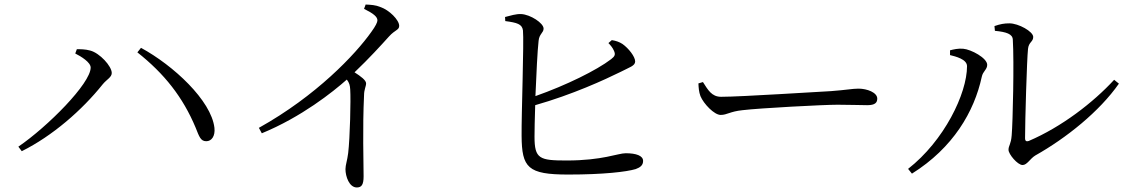

<svg xmlns="http://www.w3.org/2000/svg" viewBox="-20 -785 4980 847"><path d="M312 -549C338 -536 380 -510 380 -487C380 -417 190 -226 61 -138L76 -118C211 -185 342 -299 433 -413C451 -435 473 -444 473 -463C473 -493 420 -551 378 -562C357 -568 334 -568 319 -568ZM890 -162C913 -162 930 -184 926 -221C912 -342 744 -497 602 -574L586 -554C705 -460 787 -356 843 -222C859 -182 865 -162 890 -162Z M1586 -746C1628 -725 1645 -711 1645 -695C1645 -687 1637 -670 1618 -644C1548 -545 1375 -362 1122 -221L1135 -197C1310 -269 1448 -379 1510 -434C1521 -420 1524 -408 1525 -390C1528 -345 1524 -178 1516 -110C1512 -77 1504 -57 1504 -39C1504 -6 1521 42 1554 42C1575 42 1584 30 1584 -7C1584 -67 1579 -220 1586 -365C1586 -390 1595 -404 1595 -417C1595 -431 1572 -448 1544 -466C1610 -529 1659 -583 1696 -624C1723 -654 1741 -652 1741 -671C1741 -697 1697 -741 1658 -754C1637 -763 1616 -764 1593 -765Z M2664 -595C2673 -586 2683 -574 2688 -562C2696 -545 2693 -537 2676 -524C2612 -475 2478 -409 2342 -361C2346 -457 2351 -562 2356 -605C2359 -636 2378 -640 2378 -659C2378 -683 2320 -721 2279 -723C2257 -724 2231 -716 2208 -710L2209 -692C2261 -685 2283 -679 2287 -651C2292 -604 2280 -275 2281 -186C2282 -45 2308 -15 2487 -15C2643 -15 2743 -27 2784 -39C2803 -46 2817 -55 2817 -75C2817 -98 2787 -109 2740 -109C2706 -109 2638 -77 2480 -77C2360 -77 2338 -84 2338 -182C2338 -208 2339 -261 2341 -321C2506 -368 2647 -433 2718 -468C2756 -488 2782 -494 2782 -514C2782 -535 2753 -572 2726 -591C2712 -600 2698 -605 2679 -608Z M3081 -423 3061 -417C3062 -397 3063 -380 3070 -361C3084 -327 3131 -278 3159 -278C3188 -278 3199 -293 3256 -299C3331 -308 3612 -323 3675 -323C3736 -323 3771 -321 3806 -321C3840 -321 3850 -332 3850 -350C3850 -377 3805 -394 3767 -394C3741 -394 3713 -388 3646 -383C3600 -381 3250 -358 3161 -358C3119 -358 3103 -389 3081 -423Z M4367 -670 4369 -649C4420 -644 4447 -635 4448 -610C4454 -514 4448 -245 4443 -188C4440 -148 4429 -143 4429 -124C4429 -105 4469 -57 4491 -57C4511 -57 4524 -85 4547 -99C4684 -176 4830 -293 4916 -416L4895 -433C4802 -332 4663 -225 4518 -163C4508 -160 4502 -162 4502 -176C4502 -251 4510 -523 4515 -569C4518 -600 4538 -600 4538 -622C4538 -646 4473 -682 4433 -682C4410 -682 4393 -679 4367 -670ZM4171 -542C4195 -536 4246 -524 4246 -493C4246 -372 4145 -164 3986 -40L4003 -19C4185 -133 4278 -293 4311 -446C4316 -471 4335 -478 4335 -499C4335 -529 4264 -567 4229 -570C4207 -572 4186 -567 4171 -563Z"/></svg>

Font: Harano Aji Mincho CN
Style: Regular
Weight: 400
Foundry: Masamichi Hosoda
Version: HaranoAjiMinchoCN-Regular version 20230610;ttx 4.39.4